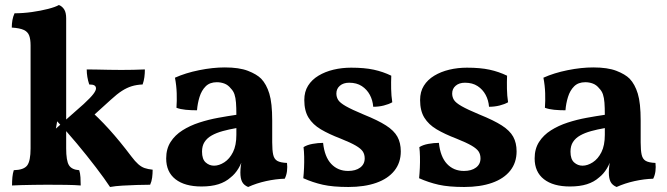

<svg xmlns="http://www.w3.org/2000/svg" viewBox="-20 -737 2662 766"><path d="M28 3Q28 -15 29.5 -30.5Q31 -46 35 -58Q75 -59 88.5 -77Q102 -95 102 -145V-556Q102 -580 96.5 -595Q91 -610 75 -617.5Q59 -625 27 -627Q27 -642 29.5 -656.5Q32 -671 38 -684Q72 -684 107.5 -689Q143 -694 172 -701.5Q201 -709 215 -717Q228 -712 236 -699.5Q244 -687 244 -664V-145Q244 -96 255 -78Q266 -60 296 -58Q300 -46 301 -29.5Q302 -13 302 3Q280 1 243 0.5Q206 0 168 0Q142 0 115 0.5Q88 1 65 1.5Q42 2 28 3ZM419 9Q398 -23 362.5 -69.5Q327 -116 286.5 -164.5Q246 -213 208 -253L203 -224L314 -322Q342 -348 352.5 -362Q363 -376 363 -384Q363 -392 357 -396Q351 -400 336 -400Q331 -415 328.5 -430Q326 -445 326 -460Q343 -460 366 -459.5Q389 -459 415 -458.5Q441 -458 464 -458Q487 -458 511.5 -458.5Q536 -459 558 -460Q558 -444 556 -429Q554 -414 549 -400Q525 -399 505.5 -393Q486 -387 466.5 -374.5Q447 -362 422 -339L336 -261L326 -309Q373 -268 415.5 -221Q458 -174 504 -113Q519 -93 531.5 -82Q544 -71 557 -66.5Q570 -62 589 -60Q589 -44 587 -28.5Q585 -13 579 0Q554 0 525.5 1Q497 2 469 3.5Q441 5 419 9Z M970 9Q953 2 946 -11.5Q939 -25 939 -49Q939 -61 941 -77.5Q943 -94 948 -109L951 -112Q944 -86 931 -64.5Q918 -43 900 -29Q880 -11 851.5 -2Q823 7 784 7Q717 7 680 -22Q643 -51 643 -105Q643 -143 660.5 -170.5Q678 -198 708 -217Q738 -236 775 -248Q812 -260 850.5 -267Q889 -274 923 -279Q923 -308 921.5 -327.5Q920 -347 915.5 -360.5Q911 -374 901 -384Q890 -398 875.5 -403.5Q861 -409 845 -409Q817 -409 800.5 -392.5Q784 -376 776 -350Q768 -324 766 -297Q742 -297 721 -299Q700 -301 684 -307Q686 -334 685 -365Q684 -396 678 -427Q720 -446 774.5 -457Q829 -468 877 -468Q934 -468 969 -454.5Q1004 -441 1022 -423Q1043 -401 1054.5 -363.5Q1066 -326 1066 -256V-169Q1066 -137 1070 -119.5Q1074 -102 1086.5 -95Q1099 -88 1125 -87Q1127 -71 1125 -54.5Q1123 -38 1116 -24Q1080 -23 1041.5 -14.5Q1003 -6 970 9ZM834 -76Q854 -76 875 -89.5Q896 -103 909.5 -130Q923 -157 923 -199V-226Q894 -221 868.5 -214Q843 -207 824.5 -196.5Q806 -186 796 -170.5Q786 -155 786 -132Q786 -102 800.5 -89Q815 -76 834 -76Z M1541 -435Q1540 -410 1540.5 -382.5Q1541 -355 1545 -329Q1531 -321 1511 -316Q1491 -311 1469 -311Q1467 -337 1455.5 -358.5Q1444 -380 1423.5 -393.5Q1403 -407 1373 -407Q1350 -407 1336 -395Q1322 -383 1322 -364Q1322 -350 1329 -338.5Q1336 -327 1359.5 -313.5Q1383 -300 1431 -280Q1488 -257 1520 -236.5Q1552 -216 1565.5 -191.5Q1579 -167 1579 -133Q1579 -88 1553.5 -56Q1528 -24 1481 -7.5Q1434 9 1370 9Q1308 9 1268 0Q1228 -9 1190 -26Q1192 -45 1193 -67.5Q1194 -90 1193.5 -112Q1193 -134 1191 -150Q1205 -159 1227 -163Q1249 -167 1269 -167Q1275 -111 1301.5 -83Q1328 -55 1369 -55Q1399 -55 1417 -68.5Q1435 -82 1435 -105Q1435 -121 1427.5 -132.5Q1420 -144 1399.5 -156Q1379 -168 1339 -184Q1292 -202 1260 -221Q1228 -240 1211 -267.5Q1194 -295 1194 -338Q1194 -371 1209 -395Q1224 -419 1250.5 -435Q1277 -451 1310.5 -459Q1344 -467 1381 -467Q1434 -467 1471 -459Q1508 -451 1541 -435Z M2003 -435Q2002 -410 2002.5 -382.5Q2003 -355 2007 -329Q1993 -321 1973 -316Q1953 -311 1931 -311Q1929 -337 1917.5 -358.5Q1906 -380 1885.5 -393.5Q1865 -407 1835 -407Q1812 -407 1798 -395Q1784 -383 1784 -364Q1784 -350 1791 -338.5Q1798 -327 1821.5 -313.5Q1845 -300 1893 -280Q1950 -257 1982 -236.5Q2014 -216 2027.5 -191.5Q2041 -167 2041 -133Q2041 -88 2015.5 -56Q1990 -24 1943 -7.5Q1896 9 1832 9Q1770 9 1730 0Q1690 -9 1652 -26Q1654 -45 1655 -67.5Q1656 -90 1655.5 -112Q1655 -134 1653 -150Q1667 -159 1689 -163Q1711 -167 1731 -167Q1737 -111 1763.5 -83Q1790 -55 1831 -55Q1861 -55 1879 -68.5Q1897 -82 1897 -105Q1897 -121 1889.5 -132.5Q1882 -144 1861.5 -156Q1841 -168 1801 -184Q1754 -202 1722 -221Q1690 -240 1673 -267.5Q1656 -295 1656 -338Q1656 -371 1671 -395Q1686 -419 1712.5 -435Q1739 -451 1772.5 -459Q1806 -467 1843 -467Q1896 -467 1933 -459Q1970 -451 2003 -435Z M2440 9Q2423 2 2416 -11.5Q2409 -25 2409 -49Q2409 -61 2411 -77.5Q2413 -94 2418 -109L2421 -112Q2414 -86 2401 -64.5Q2388 -43 2370 -29Q2350 -11 2321.5 -2Q2293 7 2254 7Q2187 7 2150 -22Q2113 -51 2113 -105Q2113 -143 2130.5 -170.5Q2148 -198 2178 -217Q2208 -236 2245 -248Q2282 -260 2320.5 -267Q2359 -274 2393 -279Q2393 -308 2391.5 -327.5Q2390 -347 2385.5 -360.5Q2381 -374 2371 -384Q2360 -398 2345.5 -403.5Q2331 -409 2315 -409Q2287 -409 2270.5 -392.5Q2254 -376 2246 -350Q2238 -324 2236 -297Q2212 -297 2191 -299Q2170 -301 2154 -307Q2156 -334 2155 -365Q2154 -396 2148 -427Q2190 -446 2244.5 -457Q2299 -468 2347 -468Q2404 -468 2439 -454.5Q2474 -441 2492 -423Q2513 -401 2524.5 -363.5Q2536 -326 2536 -256V-169Q2536 -137 2540 -119.5Q2544 -102 2556.5 -95Q2569 -88 2595 -87Q2597 -71 2595 -54.5Q2593 -38 2586 -24Q2550 -23 2511.5 -14.5Q2473 -6 2440 9ZM2304 -76Q2324 -76 2345 -89.5Q2366 -103 2379.5 -130Q2393 -157 2393 -199V-226Q2364 -221 2338.5 -214Q2313 -207 2294.5 -196.5Q2276 -186 2266 -170.5Q2256 -155 2256 -132Q2256 -102 2270.5 -89Q2285 -76 2304 -76Z"/></svg>

Font: Vollkorn
Style: Bold
Weight: 700
Designer: Friedrich Althausen
Foundry: Friedrich Althausen
Version: Version 5.000